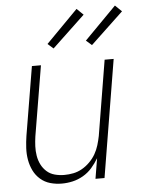

<svg xmlns="http://www.w3.org/2000/svg" viewBox="-54 -797 624 847"><g transform="rotate(-5 258.0 -373.0)"><path d="M186 8Q159 8 134.5 1Q110 -6 91 -22.5Q72 -39 61 -61.5Q50 -84 45.5 -109.5Q41 -135 42.5 -162Q44 -189 48 -215L99 -520H139L87 -209Q84 -188 83 -166.5Q82 -145 85.5 -124Q89 -103 98 -85Q107 -67 122 -53.5Q137 -40 157.5 -34.5Q178 -29 200 -29Q220 -29 240 -33Q260 -37 278.5 -47.5Q297 -58 313 -74Q329 -90 339.5 -108.5Q350 -127 356 -147Q362 -167 366 -187L421 -520H461L375 0H335L350 -90Q337 -68 320 -48.5Q303 -29 280.5 -16Q258 -3 234 2.5Q210 8 186 8ZM371 -589 346 -611 487 -754 516 -726ZM201 -589 176 -611 317 -754 346 -726Z"/></g></svg>

Font: Iosevka Extralight Oblique
Style: Regular
Weight: 200
Italic angle: -9°
Monospace: yes
Designer: Belleve Invis
Foundry: Belleve Invis
Version: Version 32.5.0; ttfautohint (v1.8.4)